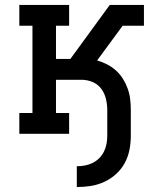

<svg xmlns="http://www.w3.org/2000/svg" viewBox="-20 -540 640 775"><path d="M290 215V131Q307 131 323 128Q339 125 354 117.5Q369 110 380.5 98.5Q392 87 399.5 72Q407 57 410 40.5Q413 24 413 8V-96Q413 -118 407.5 -141Q402 -164 388.5 -182Q375 -200 353.5 -209Q332 -218 309 -218H206V-84H259V0H58V-84H111V-436H58V-520H259V-436H206V-302H264L423 -520H561V-436H475L372 -296Q393 -290 412.5 -280Q432 -270 448.5 -255Q465 -240 476.5 -221.5Q488 -203 495.5 -182Q503 -161 505.5 -139.5Q508 -118 508 -96V8Q508 37 502.5 65Q497 93 483.5 118Q470 143 448.5 162.5Q427 182 401 194Q375 206 347 210.5Q319 215 290 215Z"/></svg>

Font: Iosevka Etoile Medium
Style: Regular
Weight: 500
Designer: Belleve Invis
Foundry: Belleve Invis
Version: Version 22.1.2; ttfautohint (v1.8.4)